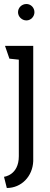

<svg xmlns="http://www.w3.org/2000/svg" viewBox="-25 -730 251 959"><path d="M69 50C69 146 -5 153 -5 153C-5 153 9 208 9 209C82 209 138 151 141 75V-501H0L22 -437L69 -432ZM107 -628C129 -628 147 -647 147 -669C147 -692 129 -710 107 -710C84 -710 65 -692 65 -669C65 -647 84 -628 107 -628Z"/></svg>

Font: Advent Pro
Style: Medium
Weight: 500
Designer: Andreas Kalpakidis
Foundry: Andreas Kalpakidis
Version: Version 2.002 2008